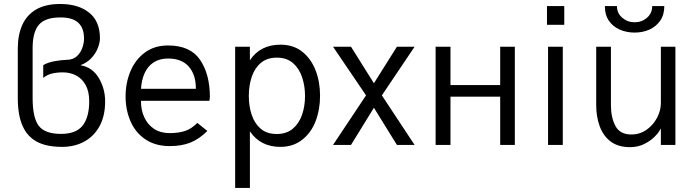

<svg xmlns="http://www.w3.org/2000/svg" viewBox="-20 -720 3458 954"><path d="M288.6 9.8Q211.4 9.8 163.8 -15.6Q116.2 -41 93.3 -92.3Q68.4 -145.5 68.4 -232.9V-478.5Q68.4 -545.9 90.6 -595.7Q112.8 -645.5 159.4 -672.9Q206.1 -700.2 279.3 -700.2Q369.1 -700.2 422.9 -657.2Q476.6 -614.3 476.6 -529.8Q476.6 -508.3 466.1 -481.4Q455.6 -454.6 434.1 -431.4Q412.6 -408.2 379.4 -396Q439.5 -385.7 470.9 -332.5Q502.4 -279.3 502.4 -216.8Q502.4 -144 474.9 -93.5Q447.3 -43 398.9 -16.6Q350.6 9.8 288.6 9.8ZM283.2 -54.7Q358.4 -54.7 390.9 -96.4Q423.3 -138.2 423.3 -216.8Q423.3 -265.6 405.5 -297.6Q387.7 -329.6 358.2 -345Q328.6 -360.4 292.5 -360.4Q262.7 -360.4 238.8 -354.7Q214.8 -349.1 194.8 -333V-396.5Q218.8 -410.2 251.5 -416Q284.2 -421.9 313.5 -422.9Q342.3 -423.3 360.8 -439.7Q379.4 -456.1 388.4 -480.5Q397.5 -504.9 397.5 -528.3Q397.5 -633.3 282.7 -633.3H279.3Q204.1 -633.3 173.1 -596.7Q142.1 -560.1 142.1 -481.9V-233.4Q142.1 -133.8 173.1 -94.2Q204.1 -54.7 283.2 -54.7Z M823.2 5.9Q752.4 5.9 702.9 -27.3Q653.3 -60.5 628.7 -116.9Q604 -173.3 604 -241.2Q604 -308.6 628.4 -366.5Q652.8 -424.3 700.2 -459.2Q747.6 -494.1 814.9 -494.1Q925.8 -494.1 974.4 -422.4Q1022.9 -350.6 1022.9 -237.8L1020.5 -219.2H680.7V-215.3Q680.7 -172.9 696.3 -138.7Q712.4 -102.1 744.6 -80.3Q776.9 -58.6 822.3 -58.6Q868.7 -58.6 900.9 -69.8Q933.1 -81.1 960.4 -109.4L1010.3 -69.3Q970.2 -29.3 926.5 -11.7Q882.8 5.9 823.2 5.9ZM953.1 -278.8V-281.7Q953.1 -348.6 918.2 -388.9Q883.3 -429.2 814.9 -429.2Q772.5 -429.2 742.9 -409.7Q713.4 -390.1 698.2 -355.7Q683.1 -321.3 680.7 -278.8Z M1221.7 213.9H1148.4V-487.8H1221.7V-420.4Q1272.9 -498 1373.5 -498Q1437.5 -498 1481.2 -463.6Q1524.9 -429.2 1547.6 -371.6Q1570.3 -314 1570.3 -244.1Q1570.3 -175.8 1548.1 -117.7Q1525.9 -59.6 1479.5 -23.9Q1434.6 9.8 1373.5 9.8Q1273.9 9.8 1221.7 -67.4ZM1355 -54.2Q1403.3 -54.2 1434.6 -80.3Q1465.8 -106.4 1480.7 -149.4Q1495.6 -192.4 1495.6 -243.2Q1495.6 -292.5 1481.2 -335.9Q1466.8 -379.4 1435.8 -406.5Q1404.8 -433.6 1355 -433.6Q1307.1 -433.6 1276.4 -407.7Q1245.6 -381.8 1231 -338.6Q1216.3 -295.4 1216.3 -243.2Q1216.3 -192.9 1230.5 -149.9Q1244.6 -106.9 1275.1 -80.6Q1305.7 -54.2 1355 -54.2Z M2040 0H1952.1L1837.9 -184.6L1724.1 0H1634.8L1798.8 -246.1L1634.8 -487.8H1724.1L1837.9 -306.2L1952.1 -487.8H2040L1877.4 -246.1Z M2538.1 0H2465.3V-239.7H2218.3V0H2144.5V-487.8H2218.3V-297.4H2465.3V-487.8H2538.1Z M2783.7 -596.7H2697.8V-689.9H2783.7ZM2776.4 0H2703.1V-487.8H2776.4Z M3133.3 -558.1Q3093.3 -558.1 3059.6 -572.8Q3025.9 -587.4 3005.6 -616.7Q2985.4 -646 2985.4 -689.9H3045.4Q3045.4 -654.3 3071.8 -631.8Q3098.1 -609.4 3133.3 -609.4Q3168.9 -609.4 3194.8 -631.8Q3220.7 -654.3 3220.7 -689.9H3280.8Q3280.8 -647 3260.7 -617.7Q3240.7 -588.4 3207.3 -573.2Q3173.8 -558.1 3133.3 -558.1ZM3110.8 11.2Q3051.8 11.2 3014.6 -16.6Q2977.5 -44.4 2960 -92Q2942.4 -139.6 2942.4 -197.8V-487.8H3015.6V-196.8Q3015.6 -135.3 3038.3 -93.5Q3061 -51.8 3116.7 -51.8Q3159.2 -51.8 3192.4 -75.2Q3225.6 -98.6 3244.6 -134.5Q3263.7 -170.4 3263.7 -208.5V-487.8H3335.9V0H3263.7V-82Q3252.9 -60.5 3231.2 -39.3Q3209.5 -18.1 3178.7 -3.4Q3147.9 11.2 3110.8 11.2Z"/></svg>

Font: Acari Sans
Style: Regular
Weight: 400
Designer: Alfredo Marco Pradil and Stefan Peev
Foundry: Hanken Design Co.
Version: Version 1.045;February 4, 2021;FontCreator 13.0.0.2655 64-bi